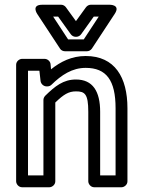

<svg xmlns="http://www.w3.org/2000/svg" viewBox="-20 -764 600 809"><path d="M98 -25V-466H146L151 -422C153 -409 165 -400 176 -400H180C187 -400 193 -403 197 -407C239 -448 284 -478 341 -478C428 -478 467 -426 467 -308V-25H402V-293C402 -379 371 -429 300 -429C247 -429 212 -401 171 -361C166 -356 163 -349 163 -343V-25ZM48 0C48 11 58 25 73 25H188C199 25 213 15 213 0V-332C248 -366 269 -379 300 -379C337 -379 352 -369 352 -293V0C352 11 362 25 377 25H492C503 25 517 15 517 0V-308C517 -438 464 -528 341 -528C282 -528 235 -504 195 -472L193 -494C192 -505 181 -516 168 -516H73C62 -516 48 -506 48 -491ZM267 -598 204 -694H225L278 -620C283 -613 291 -609 298 -609H302C310 -609 318 -614 322 -620L375 -694H396L333 -598ZM233 -559C237 -552 246 -548 254 -548H346C354 -548 362 -552 367 -559L463 -705C490 -745 442 -744 442 -744H362C355 -744 347 -740 342 -733L300 -675L258 -733C254 -739 246 -744 238 -744H158C110 -744 137 -705 137 -705Z"/></svg>

Font: Falling Sky
Style: Ou
Weight: 400
Designer: Paul D. Hunt
Foundry: Adobe Systems Incorporated
Version: Version 1.02